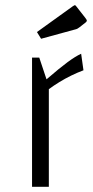

<svg xmlns="http://www.w3.org/2000/svg" viewBox="-20 -723 361 743"><path d="M132 -500 160 -416Q211 -460 241.5 -482.5Q272 -505 294 -515L303 -451Q279 -442 255.5 -430.5Q232 -419 210 -405.5Q188 -392 169 -378V0H104V-500ZM139 -573 123 -599 262 -699Q268 -703 269 -703Q272 -703 274 -700L310 -654Q316 -646 316 -644Q316 -639 310 -635L287 -617Q283 -614 279.5 -612Q276 -610 267 -608Z"/></svg>

Font: Changa ExtraLight
Style: Regular
Weight: 250
Designer: Eduardo Rodriguez Tunni
Foundry: Eduardo Rodriguez Tunni
Version: Version 3.002; ttfautohint (v1.8.2)